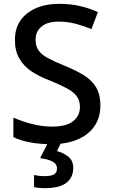

<svg xmlns="http://www.w3.org/2000/svg" viewBox="-20 -744 590 1004"><path d="M505 -193Q505 -98 436 -44Q367 10 247 10Q189 10 137.5 0.5Q86 -9 50 -27V-129Q90 -111 144 -96.5Q198 -82 254 -82Q326 -82 362 -110Q398 -138 398 -185Q398 -218 381.5 -240.5Q365 -263 330 -282Q295 -301 238 -324Q185 -344 144.5 -371Q104 -398 81 -438Q58 -478 58 -536Q58 -624 122 -674Q186 -724 290 -724Q348 -724 397.5 -712.5Q447 -701 492 -681L458 -592Q417 -609 374.5 -620Q332 -631 287 -631Q228 -631 197 -605Q166 -579 166 -537Q166 -504 181 -481.5Q196 -459 229 -441Q262 -423 316 -401Q376 -377 418.5 -350.5Q461 -324 483 -286.5Q505 -249 505 -193ZM363 134Q363 184 327 212Q291 240 214 240Q180 240 158 234V171Q183 177 216 177Q245 177 261.5 168.5Q278 160 278 137Q278 113 254 100.5Q230 88 190 83L232 0H300L278 46Q312 55 337.5 75.5Q363 96 363 134Z"/></svg>

Font: Noto Sans Arabic Med
Style: Regular
Weight: 500
Designer: Monotype Design Team, Nadine Chahine, Nizar Qandah and Khaled Hosny
Foundry: Monotype Imaging Inc.
Version: Version 2.012; ttfautohint (v1.8.4.7-5d5b)